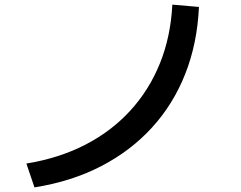

<svg xmlns="http://www.w3.org/2000/svg" viewBox="-20 -775 1040 830"><path d="M94 -68Q235 -91 348 -149Q461 -207 543 -296.5Q625 -386 671.5 -501.5Q718 -617 725 -755L840 -745Q833 -588 781 -456Q729 -324 636.5 -223Q544 -122 416 -56Q288 10 129 35Z"/></svg>

Font: M PLUS 2 Thin Medium
Style: Regular
Weight: 500
Version: Version 1.001